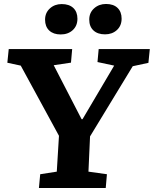

<svg xmlns="http://www.w3.org/2000/svg" viewBox="-20 -947 775 967"><path d="M391 -346.5H395.5L555 -616.5L471 -634.5L477 -700H734.5L727.5 -630.5L648.5 -613.5L433.5 -260L425.5 -82.5L518.5 -69.5L512.5 0H176L182.5 -69.5L266 -82.5L277 -263L84.5 -616.5L17 -631L24 -700H343.5L337.5 -631.5L250.5 -618.5ZM207 -847.8Q207 -882.5 231.2 -904.5Q255.3 -926.5 290.6 -926.5Q328.5 -926.5 349.3 -906.8Q370 -887 370 -852.6Q370 -817 346.3 -795.2Q322.5 -773.5 285.5 -773.5Q249 -773.5 228 -793.2Q207 -813 207 -847.8ZM429.5 -848.3Q429.5 -883 454 -905Q478.5 -927 514 -927Q551.3 -927 571.9 -907.3Q592.5 -887.5 592.5 -853.1Q592.5 -817.5 568.8 -795.7Q545 -774 509 -774Q471.9 -774 450.7 -793.7Q429.5 -813.5 429.5 -848.3Z"/></svg>

Font: Literata
Style: Italic
Weight: 400
Italic angle: -2°
Designer: Latin by Veronika Burian and Jose Scaglione. Greek by Irene Vlachou. Cyrillic by Vera Evstafieva
Foundry: TypeTogether
Version: Version 3.103;gftools[0.9.29]